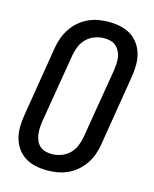

<svg xmlns="http://www.w3.org/2000/svg" viewBox="-113 -819 726 904"><g transform="rotate(15 250.0 -367.5)"><path d="M204 8Q175 8 147 2Q119 -4 96.5 -18Q74 -32 58 -54.5Q42 -77 35 -103.5Q28 -130 28.5 -159Q29 -188 34 -217L90 -559Q94 -584 103 -608.5Q112 -633 126.5 -655Q141 -677 161.5 -694.5Q182 -712 205.5 -723Q229 -734 254.5 -738.5Q280 -743 305 -743Q334 -743 362 -737Q390 -731 412.5 -717Q435 -703 451 -680.5Q467 -658 474 -631.5Q481 -605 480.5 -576Q480 -547 475 -518L419 -176Q415 -151 406.5 -126.5Q398 -102 383 -80Q368 -58 348 -40.5Q328 -23 304 -12Q280 -1 254.5 3.5Q229 8 204 8ZM205 -72Q227 -72 250 -80Q273 -88 290.5 -105Q308 -122 317 -144Q326 -166 330 -189L387 -531Q389 -547 390 -563Q391 -579 388.5 -594Q386 -609 379 -622.5Q372 -636 361 -645.5Q350 -655 335 -659Q320 -663 304 -663Q282 -663 259 -655Q236 -647 218.5 -630Q201 -613 192 -591Q183 -569 179 -546L122 -204Q120 -188 119.5 -172Q119 -156 121.5 -141Q124 -126 130.5 -112.5Q137 -99 148 -89.5Q159 -80 174 -76Q189 -72 205 -72Z"/></g></svg>

Font: Iosevka Medium Oblique
Style: Regular
Weight: 500
Italic angle: -9°
Monospace: yes
Designer: Belleve Invis
Foundry: Belleve Invis
Version: Version 32.5.0; ttfautohint (v1.8.4)